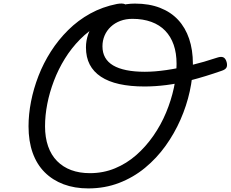

<svg xmlns="http://www.w3.org/2000/svg" viewBox="-20 -1031 1285 1070"><path d="M732 -1011Q811 -1011 871.5 -987.5Q932 -964 972.5 -920.5Q1013 -877 1034 -815Q1055 -753 1055 -675Q1055 -602 1037.5 -522Q1020 -442 986 -364.5Q952 -287 902.5 -218Q853 -149 788 -95.5Q723 -42 643.5 -11.5Q564 19 472 19Q396 19 334.5 -4Q273 -27 229 -71Q185 -115 162 -179.5Q139 -244 139 -327Q139 -394 153 -465.5Q167 -537 194.5 -608Q222 -679 263.5 -744Q305 -809 360 -863.5Q415 -918 483 -955.5Q551 -993 632 -1009Q662 -1014 675.5 -1008Q689 -1002 694 -985Q698 -972 692 -959.5Q686 -947 662 -942Q592 -928 533 -894Q474 -860 426 -811.5Q378 -763 341.5 -704Q305 -645 280.5 -580.5Q256 -516 243.5 -452Q231 -388 231 -327Q231 -265 248 -216Q265 -167 298 -133.5Q331 -100 377 -83Q423 -66 481 -66Q556 -66 621 -93Q686 -120 739 -166.5Q792 -213 834.5 -274Q877 -335 905.5 -403.5Q934 -472 949 -541.5Q964 -611 964 -675Q964 -735 948 -781Q932 -827 901 -859.5Q870 -892 823.5 -909Q777 -926 718 -926Q681 -926 650.5 -914.5Q620 -903 597.5 -882Q575 -861 563 -833Q551 -805 551 -773Q551 -737 566 -710.5Q581 -684 610.5 -666.5Q640 -649 684.5 -640Q729 -631 787 -631Q842 -631 907 -640.5Q972 -650 1044 -667.5Q1116 -685 1191 -710Q1212 -717 1224.5 -711.5Q1237 -706 1243 -685Q1248 -666 1242 -654.5Q1236 -643 1214 -636Q1122 -604 1046.5 -584.5Q971 -565 907 -557Q843 -549 786 -549Q706 -549 645 -562.5Q584 -576 542.5 -603.5Q501 -631 480 -671.5Q459 -712 459 -767Q459 -804 471.5 -840Q484 -876 508.5 -907Q533 -938 567 -961.5Q601 -985 643 -998Q685 -1011 732 -1011Z"/></svg>

Font: Playwrite CA
Style: Regular
Weight: 400
Designer: Veronika Burian, José Scaglione
Foundry: TypeTogether
Version: Version 1.002